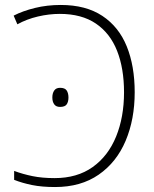

<svg xmlns="http://www.w3.org/2000/svg" viewBox="-20 -744 621 774"><path d="M202 10Q149 10 109.5 2Q70 -6 37 -19V-55Q72 -42 111 -34Q150 -26 200 -26Q291 -26 353.5 -70.5Q416 -115 448 -193.5Q480 -272 480 -372Q480 -468 452 -539Q424 -610 366.5 -649Q309 -688 221 -688Q178 -688 133 -677.5Q88 -667 50 -646L35 -681Q72 -700 121 -712Q170 -724 225 -724Q326 -724 392.5 -680Q459 -636 491 -557Q523 -478 523 -372Q523 -263 486.5 -176.5Q450 -90 378 -40Q306 10 202 10ZM191 -351Q191 -368 198.5 -379Q206 -390 222 -390Q242 -390 249 -379Q256 -368 256 -351Q256 -334 249 -323.5Q242 -313 222 -313Q206 -313 198.5 -323.5Q191 -334 191 -351Z"/></svg>

Font: Noto Sans Disp ExtLt
Style: Regular
Weight: 200
Designer: Monotype Design Team
Foundry: Monotype Imaging Inc.
Version: Version 2.000;GOOG;noto-source:20170915:90ef993387c0